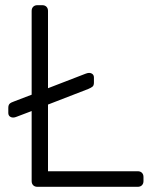

<svg xmlns="http://www.w3.org/2000/svg" viewBox="-20 -720 596 740"><path d="M124 0Q114 0 108 -6Q102 -12 102 -22V-292L44 -270Q37 -267 31 -267Q23 -267 17.5 -271.5Q12 -276 12 -285V-304Q12 -315 17 -320Q22 -325 34 -329L102 -355V-678Q102 -688 108 -694Q114 -700 124 -700H143Q153 -700 159 -694Q165 -688 165 -678V-380L310 -436Q318 -439 323 -439Q331 -439 336.5 -434.5Q342 -430 342 -421V-402Q342 -391 337 -386.5Q332 -382 320 -377L165 -317V-60H511Q521 -60 527 -54Q533 -48 533 -38V-22Q533 -12 527 -6Q521 0 511 0Z"/></svg>

Font: Rubik Light Light
Style: Regular
Weight: 300
Version: Version 2.101